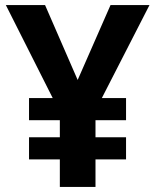

<svg xmlns="http://www.w3.org/2000/svg" viewBox="-20 -734 612 754"><path d="M285 -420 414 -714H567L380 -349H475V-262H355V-195H475V-108H355V0H215V-108H94V-195H215V-262H94V-349H187L3 -714H157Z"/></svg>

Font: Noto Sans New Tai Lue
Style: Bold
Weight: 700
Version: Version 2.003